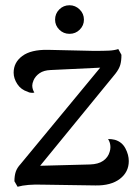

<svg xmlns="http://www.w3.org/2000/svg" viewBox="-20 -704 533 732"><path d="M471 -90Q471 -48 437 -22Q403 4 344 3L142 0Q83 -2 47 8L35 -13Q35 -34 40 -49Q45 -64 58 -78L362 -446L173 -437Q147 -436 131 -425Q115 -414 108 -398Q103 -386 103 -378Q103 -364 111 -351L103 -350Q93 -350 86 -354Q60 -362 46 -383.5Q32 -405 32 -427Q32 -466 65 -490.5Q98 -515 162 -514L338 -510Q375 -510 395.5 -511Q416 -512 431 -517L443 -495Q443 -472 438.5 -456.5Q434 -441 420 -423L133 -72L323 -77Q355 -78 373.5 -91Q392 -104 398 -125Q401 -134 401 -143Q401 -160 392 -174Q406 -174 418 -171Q445 -163 458 -138.5Q471 -114 471 -90ZM190 -629Q190 -652 206 -668Q222 -684 245 -684Q267 -684 283.5 -668Q300 -652 300 -629Q300 -607 284 -591Q268 -575 245 -575Q222 -575 206 -591Q190 -607 190 -629Z"/></svg>

Font: Arima Madurai Medium
Style: Regular
Weight: 500
Designer: Joana Correia and Natanael Gama
Foundry: NDISCOVER
Version: Version 1.020